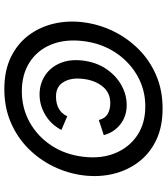

<svg xmlns="http://www.w3.org/2000/svg" viewBox="38 -798 772 888"><g transform="rotate(90 424.0 -354.0)"><path d="M392 12Q307 12 245 -18Q183 -48 144 -99.5Q105 -151 89.5 -216.5Q74 -282 83 -353Q92 -425 123.5 -490.5Q155 -556 206.5 -608Q258 -660 327.5 -690Q397 -720 482 -720Q567 -720 629 -690Q691 -660 730 -608Q769 -556 784.5 -490.5Q800 -425 791 -353Q782 -282 750.5 -216.5Q719 -151 667.5 -99.5Q616 -48 546.5 -18Q477 12 392 12ZM402 -69Q480 -69 545 -105Q610 -141 652.5 -205Q695 -269 705 -353Q715 -436 688.5 -500.5Q662 -565 606.5 -602.5Q551 -640 472 -640Q394 -640 329 -602.5Q264 -565 222 -500.5Q180 -436 170 -353Q160 -269 186 -205Q212 -141 268 -105Q324 -69 402 -69ZM417 -151Q369 -151 330.5 -175.5Q292 -200 272.5 -245Q253 -290 260 -351Q268 -414 299 -459.5Q330 -505 374 -529.5Q418 -554 466 -554Q517 -554 554.5 -525Q592 -496 605 -448L535 -425Q528 -454 507 -466Q486 -478 457 -478Q408 -478 379.5 -442Q351 -406 345 -353Q338 -298 359 -262.5Q380 -227 426 -227Q458 -227 481 -239Q504 -251 518 -279L581 -252Q556 -204 511.5 -177.5Q467 -151 417 -151Z"/></g></svg>

Font: Inclusive Sans
Style: Italic
Weight: 400
Italic angle: -7°
Designer: Olivia King
Foundry: Olivia King
Version: Version 2.004